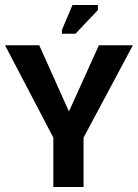

<svg xmlns="http://www.w3.org/2000/svg" viewBox="-45 -743 548 763"><path d="M167 -196 -25 -563H111L229 -300L348 -563H483L287 -196ZM167 0V-209H287V0ZM255 -609H201V-624L243 -723H344V-703Z"/></svg>

Font: Darker Grotesque Light ExtraBold
Style: Regular
Weight: 800
Version: Version 1.000;gftools[0.9.28]